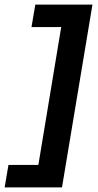

<svg xmlns="http://www.w3.org/2000/svg" viewBox="-57 -670 427 840"><path d="M347.5 -650 214.2 150H-36.7L-20 51.7H110.8L210.8 -551.7H80.8L97.5 -650Z"/></svg>

Font: Familjen Grotesk
Style: Bold Italic
Weight: 700
Italic angle: -9.46201°
Designer: Anders Wikstroem, Jonas Baeckman, Matilda Gysing, Kristian Moeller
Foundry: Familjen STHLM AB
Version: Version 2.002; ttfautohint (v1.8.4.7-5d5b)